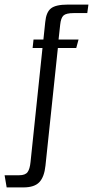

<svg xmlns="http://www.w3.org/2000/svg" viewBox="-91 -642 421 836"><path d="M-62 174 -71 121H-7Q19 121 29 107.5Q39 94 42 63L94 -433H51L55 -470H98L106 -546Q110 -589 131 -605.5Q152 -622 204 -622H294L289 -585H230Q197 -585 185.5 -574.5Q174 -564 171 -534L164 -470H251L241 -433H161L107 79Q102 128 80.5 151Q59 174 11 174Z"/></svg>

Font: Smooch Sans Medium
Style: Regular
Weight: 500
Designer: Robert E. Leuschke
Foundry: Robert E. Leuschke
Version: Version 1.010; ttfautohint (v1.8.3)